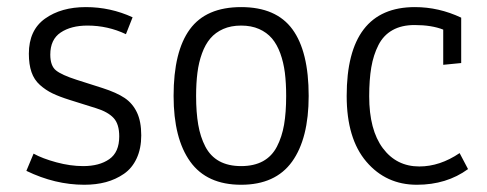

<svg xmlns="http://www.w3.org/2000/svg" viewBox="-20 -508 1352 533"><path d="M73.2 -81.5Q97.7 -67.9 136.5 -57.4Q175.3 -46.9 210.9 -46.9Q255.9 -46.9 283.4 -66.2Q311 -85.4 311 -129.4Q311 -163.6 295.4 -180.4Q279.8 -197.3 247.1 -207.5L173.8 -230.5Q144.5 -239.7 125.7 -248.8Q106.9 -257.8 90.8 -272.2Q74.7 -286.6 67.4 -307.9Q60.1 -329.1 60.1 -358.9Q60.1 -424.3 105 -456.3Q149.9 -488.3 218.3 -488.3Q286.6 -488.3 348.1 -460L329.6 -413.1Q279.3 -437 222.7 -437Q177.2 -437 148.4 -417.7Q119.6 -398.4 119.6 -356.4Q119.6 -325.2 135.5 -312.5Q151.4 -299.8 192.4 -286.6L264.2 -263.7Q303.7 -251 325.9 -236.1Q348.1 -221.2 360.1 -196Q372.1 -170.9 372.1 -132.3Q372.1 -95.7 359.4 -68.4Q346.7 -41 324 -25.4Q301.3 -9.8 273.9 -2.4Q246.6 4.9 213.9 4.9Q132.8 4.9 53.2 -33.7Z M461.9 -241.7Q461.9 -365.2 507.1 -426.8Q552.2 -488.3 649.4 -488.3Q746.6 -488.3 791.7 -426.8Q836.9 -365.2 836.9 -241.7Q836.9 -123.5 790.8 -59.3Q744.6 4.9 649.4 4.9Q554.2 4.9 508.1 -59.3Q461.9 -123.5 461.9 -241.7ZM524.4 -241.7Q524.4 -195.8 530.3 -161.9Q536.1 -127.9 550 -101.1Q564 -74.2 588.9 -60.5Q613.8 -46.9 649.4 -46.9Q685.1 -46.9 710 -60.5Q734.9 -74.2 748.8 -101.1Q762.7 -127.9 768.6 -161.9Q774.4 -195.8 774.4 -241.7Q774.4 -277.3 770.8 -306.2Q767.1 -335 758.1 -359.9Q749 -384.8 734.9 -401.4Q720.7 -418 699.2 -427.5Q677.7 -437 649.4 -437Q621.1 -437 599.6 -427.5Q578.1 -418 564 -401.4Q549.8 -384.8 540.8 -359.9Q531.7 -335 528.1 -306.2Q524.4 -277.3 524.4 -241.7Z M1255.9 -83 1279.3 -38.6Q1219.7 4.9 1137.2 4.9Q1051.8 4.9 997.1 -59.1Q942.4 -123 942.4 -241.7Q942.4 -488.3 1131.8 -488.3Q1198.2 -488.3 1260.3 -459V-333L1210.4 -328.1V-425.8Q1178.2 -438.5 1130.9 -438.5Q1094.7 -438.5 1069.6 -424.3Q1044.4 -410.2 1030.5 -382.8Q1016.6 -355.5 1010.7 -321Q1004.9 -286.6 1004.9 -240.7Q1004.9 -147.5 1042.7 -96.7Q1080.6 -45.9 1144 -45.9Q1201.2 -45.9 1255.9 -83Z"/></svg>

Font: Anaheim
Style: Regular
Weight: 400
Designer: vernon adams
Foundry: vernon adams
Version: Version 1.002; ttfautohint (v0.93.5-3d13) -l 8 -r 50 -G 200 